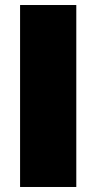

<svg xmlns="http://www.w3.org/2000/svg" viewBox="-20 -745 384 765"><path d="M60 0V-725H284V0Z"/></svg>

Font: Archivo SemiBold Expanded Black
Style: Regular
Weight: 900
Width: 7
Version: Version 2.001